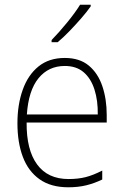

<svg xmlns="http://www.w3.org/2000/svg" viewBox="-20 -785 527 815"><path d="M255 -539Q318 -539 357 -506.5Q396 -474 414.5 -419Q433 -364 433 -297V-265H93Q92 -149 137.5 -87Q183 -25 271 -25Q311 -25 343 -33Q375 -41 414 -61V-23Q381 -7 346.5 1.5Q312 10 270 10Q196 10 148 -24Q100 -58 77 -119Q54 -180 54 -262Q54 -341 76.5 -404Q99 -467 143.5 -503Q188 -539 255 -539ZM255 -505Q186 -505 143.5 -453Q101 -401 94 -299H395Q396 -358 381 -405Q366 -452 335 -478.5Q304 -505 255 -505ZM365 -758Q349 -735 325 -707.5Q301 -680 275 -653Q249 -626 225 -606H199V-615Q231 -648 265 -689.5Q299 -731 320 -765H365Z"/></svg>

Font: Noto Sans Lao Looped SemiCondensed ExtraLight
Style: Regular
Weight: 200
Width: 4
Designer: Mark Frömberg, Ben Mitchell
Foundry: The Fontpad Ltd
Version: Version 1.002; ttfautohint (v1.8.4.7-5d5b)